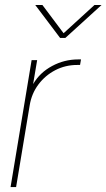

<svg xmlns="http://www.w3.org/2000/svg" viewBox="-20 -760 432 780"><path d="M22.9 0 108.4 -515.6H130.9L114.7 -419.4H115.2Q142.1 -465.3 191.7 -491.9Q241.2 -518.6 297.4 -518.6H309.1L305.2 -496.1H293.5Q245.6 -496.1 204.6 -474.9Q163.6 -453.6 136 -416.7Q108.4 -379.9 100.6 -332L45.4 0ZM152.3 -739.7 238.3 -625 363.8 -739.7H392.1V-739.3L245.6 -606H224.1L123.5 -739.3V-739.7Z"/></svg>

Font: Inter Display Thin
Style: Italic
Weight: 100
Italic angle: -9.39999°
Designer: Rasmus Andersson
Foundry: rsms
Version: Version 4.000;git-a52131595